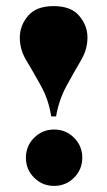

<svg xmlns="http://www.w3.org/2000/svg" viewBox="-20 -589 352 630"><path d="M164 -207H148Q140 -261 114 -308Q88 -355 66.5 -390.5Q45 -426 45 -465.5Q45 -505 72 -537Q99 -569 156 -569Q213 -569 240 -537Q267 -505 267 -466Q267 -427 246 -391.5Q225 -356 199 -308.5Q173 -261 164 -207ZM157.5 21Q119 21 92 -6Q65 -33 65 -71.5Q65 -110 92 -137Q119 -164 157.5 -164Q196 -164 223 -137Q250 -110 250 -71.5Q250 -33 223 -6Q196 21 157.5 21Z"/></svg>

Font: Rozha One
Style: Regular
Weight: 400
Designer: Tim Donaldson, Indian Type Foundry
Foundry: Indian Type Foundry
Version: Version 1.301;PS 1.0;hotconv 1.0.78;makeotf.lib2.5.61930; tt